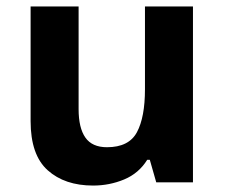

<svg xmlns="http://www.w3.org/2000/svg" viewBox="-20 -566 697 596"><path d="M579 -546V0H465L445 -70H437Q411 -28 365.5 -9Q320 10 269 10Q181 10 128 -37.5Q75 -85 75 -190V-546H224V-227Q224 -169 245 -139Q266 -109 312 -109Q380 -109 405 -155.5Q430 -202 430 -289V-546Z"/></svg>

Font: Noto Sans Tai Tham
Style: Regular
Weight: 400
Designer: Monotype Design Team 2013. Revised by David WIlliams 2020
Foundry: Monotype Imaging Inc.
Version: Version 2.002